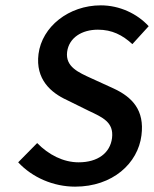

<svg xmlns="http://www.w3.org/2000/svg" viewBox="-20 -686 576 718"><path d="M261 12C401 12 496 -75 509 -180C521 -274 475 -323 403 -356L322 -393C274 -415 224 -436 231 -492C238 -545 286 -575 346 -575C399 -575 438 -555 475 -521L536 -588C493 -635 427 -666 357 -666C237 -666 137 -586 124 -484C112 -389 171 -339 230 -312L311 -272C364 -247 406 -229 399 -170C392 -114 346 -79 274 -79C217 -79 162 -107 119 -151L48 -79C101 -22 180 12 261 12Z"/></svg>

Font: Falling Sky
Style: LightObl
Weight: 400
Designer: Paul D. Hunt
Foundry: Adobe Systems Incorporated
Version: Version 1.02